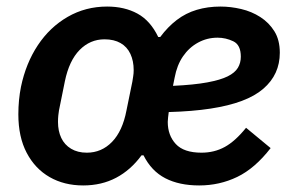

<svg xmlns="http://www.w3.org/2000/svg" viewBox="-20 -554 889 586"><path d="M245 -88Q290 -88 322 -121Q354 -154 366 -217L384 -305Q385 -312 386.5 -321Q388 -330 388 -340Q388 -368 378 -389.5Q368 -411 348 -422.5Q328 -434 299 -434Q255 -434 223 -401.5Q191 -369 178 -306L160 -217Q159 -211 158 -202Q157 -193 157 -182Q157 -154 167 -133Q177 -112 197 -100Q217 -88 245 -88ZM644 -439Q612 -439 584.5 -424Q557 -409 538.5 -382Q520 -355 513 -317L508 -292Q572 -295 612.5 -302.5Q653 -310 675 -321Q697 -332 706 -347Q715 -362 715 -381Q715 -417 692 -428Q669 -439 644 -439ZM588 12Q527 12 484.5 -10Q442 -32 418 -80H412Q379 -35 334.5 -11.5Q290 12 234 12Q176 12 131.5 -13.5Q87 -39 61.5 -87.5Q36 -136 36 -205Q36 -227 38 -248Q40 -269 44 -289Q59 -361 95.5 -416Q132 -471 186.5 -502.5Q241 -534 307 -534Q360 -534 399.5 -512.5Q439 -491 463 -441H469Q492 -472 519.5 -493Q547 -514 580.5 -524Q614 -534 653 -534Q684 -534 716 -526.5Q748 -519 774.5 -502Q801 -485 817.5 -458.5Q834 -432 834 -393Q834 -360 821.5 -332.5Q809 -305 783.5 -283Q758 -261 718 -246Q678 -231 622.5 -222.5Q567 -214 495 -212Q494 -203 493 -195.5Q492 -188 492 -182Q492 -141 516.5 -114.5Q541 -88 595 -88Q634 -88 666 -105.5Q698 -123 731 -164L806 -102Q758 -40 704 -14Q650 12 588 12Z"/></svg>

Font: IBM Plex Sans SemiBold
Style: Italic
Weight: 600
Italic angle: -11.31°
Designer: Mike Abbink, Paul van der Laan, Pieter van Rosmalen
Foundry: Bold Monday
Version: Version 3.201